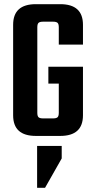

<svg xmlns="http://www.w3.org/2000/svg" viewBox="-20 -651 456 921"><path d="M378 -437H262V-520Q262 -536 256 -541.5Q250 -547 234 -547H187Q171 -547 165 -541.5Q159 -536 159 -520V-110Q159 -94 165 -88.5Q171 -83 187 -83H234Q250 -83 256 -88.5Q262 -94 262 -110V-250H212V-331H378V-98Q378 1 269 1H152Q43 1 43 -98V-532Q43 -631 152 -631H269Q378 -631 378 -532ZM158 250V49H276V109L196 250Z"/></svg>

Font: Teko Medium
Style: Regular
Weight: 500
Designer: Manushi Parikh, Jonny Pinhorn
Foundry: Indian Type Foundry
Version: Version 1.106;PS 1.0;hotconv 1.0.78;makeotf.lib2.5.61930; tt